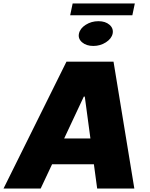

<svg xmlns="http://www.w3.org/2000/svg" viewBox="-43 -1081 858 1101"><path d="M190.3 0H-22.7L338.1 -727.3H608L727.3 0H514.2L495.4 -139.2H255.7ZM730.1 -1061.1 715.9 -993.3H359.4L373.6 -1061.1ZM492.2 -817.5Q452.1 -817.5 427.7 -838.4Q403.4 -859.4 409.8 -888.5Q416.2 -918.3 448.7 -938.9Q481.2 -959.5 521.3 -959.5Q561.4 -959.5 585 -938.9Q608.7 -918.3 603 -888.5Q596.9 -859.4 564.5 -838.4Q532 -817.5 492.2 -817.5ZM324.9 -286.9H475.5L443.2 -527H437.5Z"/></svg>

Font: Karasuma Gothic
Style: Italic
Weight: 900
Italic angle: -9.39999°
Designer: Rasmus Andersson / Ryoko Nishizuka
Foundry: Genbu
Version: Version 1.00